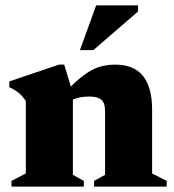

<svg xmlns="http://www.w3.org/2000/svg" viewBox="-20 -690 644 710"><path d="M328 -21 368.5 -43.5V-279.5Q368.5 -309.5 354.8 -321.2Q341 -333 310.5 -333Q275.5 -333 249.5 -322V-43.5L290 -21V0H22.5V-21L75.5 -48.5V-316.5Q62 -336.5 47.2 -348Q32.5 -359.5 14.5 -367.5V-389L198 -451H217.5L242 -370Q277.5 -405 304.8 -422.2Q332 -439.5 356.5 -445.2Q381 -451 407 -451Q542.5 -451 542.5 -284.5V-48.5L596.5 -21V0H328ZM275.5 -504.5 335.5 -670H490.5V-647.5L325 -504.5Z"/></svg>

Font: Newsreader 16pt ExtraBold
Style: Regular
Weight: 800
Designer: Hugues Gentile
Foundry: Production Type
Version: Version 1.003; ttfautohint (v1.8.3)